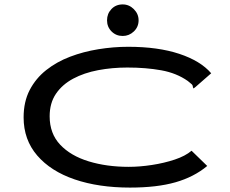

<svg xmlns="http://www.w3.org/2000/svg" viewBox="-20 -840 1040 870"><path d="M569 10Q427 10 318.5 -27Q210 -64 148.5 -135.5Q87 -207 87 -308Q87 -379 114.5 -432Q142 -485 189.5 -522.5Q237 -560 297.5 -583Q358 -606 426 -617Q494 -628 561 -628Q696 -628 792.5 -596Q889 -564 937 -508L866 -446L857 -439L854 -445Q854 -453 849 -458Q844 -463 831 -473Q780 -509 710.5 -521.5Q641 -534 557 -534Q488 -534 424.5 -522Q361 -510 311.5 -483.5Q262 -457 233.5 -415Q205 -373 205 -313Q205 -235 252.5 -184.5Q300 -134 381.5 -109Q463 -84 563 -84Q613 -84 668.5 -92.5Q724 -101 772 -117Q820 -133 848 -157L919 -88Q859 -38 775 -14Q691 10 569 10ZM536 -677Q506 -677 485.5 -697.5Q465 -718 465 -748Q465 -778 485 -799Q505 -820 536 -820Q565 -820 586.5 -798.5Q608 -777 608 -748Q608 -718 586.5 -697.5Q565 -677 536 -677Z"/></svg>

Font: Inconsolata UltraExpanded SemiBold
Style: Regular
Weight: 600
Width: 9
Monospace: yes
Designer: Raph Levien, Cyreal, Brenton Simpson
Foundry: Raph Levien, Cyreal, Google
Version: Version 3.001; ttfautohint (v1.8.2.53-6de2)